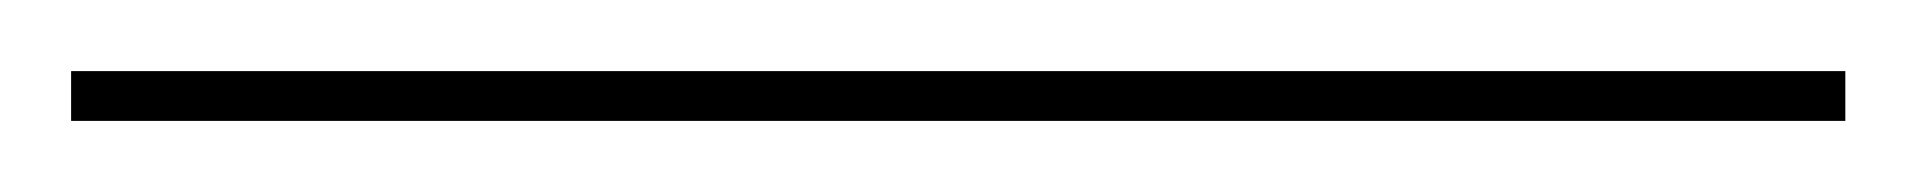

<svg xmlns="http://www.w3.org/2000/svg" viewBox="-20 77 539 54"><path d="M499 111H0V97H499Z"/></svg>

Font: Work Sans Thin
Style: Regular
Weight: 260
Designer: Wei Huang
Foundry: Wei Huang
Version: Version 1.500